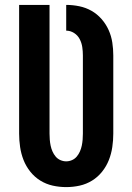

<svg xmlns="http://www.w3.org/2000/svg" viewBox="-20 -755 540 783"><path d="M250 8Q222 8 195 2Q168 -4 144.5 -18.5Q121 -33 103.5 -55Q86 -77 76 -102.5Q66 -128 62 -155.5Q58 -183 58 -210V-735H182V-210Q182 -198 183 -185.5Q184 -173 186.5 -161Q189 -149 194 -137.5Q199 -126 207 -116.5Q215 -107 226.5 -102Q238 -97 250 -97Q262 -97 273.5 -102Q285 -107 293 -116.5Q301 -126 306 -137.5Q311 -149 313.5 -161Q316 -173 317 -185.5Q318 -198 318 -210V-529Q318 -546 315.5 -563Q313 -580 305 -595.5Q297 -611 282 -620.5Q267 -630 250 -630V-735Q277 -735 303.5 -729.5Q330 -724 353 -711Q376 -698 394 -677.5Q412 -657 423 -632.5Q434 -608 438 -581.5Q442 -555 442 -529V-210Q442 -183 438 -155.5Q434 -128 424 -102.5Q414 -77 396.5 -55Q379 -33 355.5 -18.5Q332 -4 305 2Q278 8 250 8Z"/></svg>

Font: Iosevka Extrabold
Style: Regular
Weight: 800
Monospace: yes
Designer: Belleve Invis
Foundry: Belleve Invis
Version: Version 32.5.0; ttfautohint (v1.8.4)